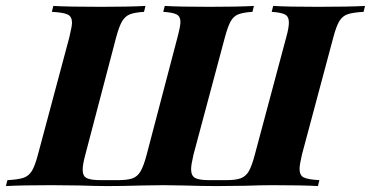

<svg xmlns="http://www.w3.org/2000/svg" viewBox="-63 -628 1252 648"><path d="M417 -2Q349 0 300 0Q262 0 206 -2L111 -3Q11 -3 -43 0L-38 -20Q-1 -22 16.5 -28Q34 -34 44.5 -51Q55 -68 65 -106L171 -502Q180 -540 180 -551Q180 -572 165.5 -579Q151 -586 112 -588L117 -608Q168 -605 277 -605Q374 -605 428 -608L423 -588Q391 -586 375 -579.5Q359 -573 349 -556Q339 -539 329 -502L225 -106Q216 -73 216 -55Q216 -34 229.5 -27Q243 -20 277 -20H334Q367 -20 384 -26Q401 -32 411.5 -50Q422 -68 432 -106L536 -502Q546 -540 546 -554Q546 -572 533.5 -579Q521 -586 488 -588L493 -608Q544 -605 643 -605Q742 -605 794 -608L789 -588Q757 -586 741 -579.5Q725 -573 715.5 -556Q706 -539 696 -502L590 -106Q582 -72 582 -57Q582 -35 595.5 -27.5Q609 -20 643 -20H700Q733 -20 750 -26.5Q767 -33 777 -50.5Q787 -68 797 -106L903 -502Q912 -534 912 -552Q912 -572 899 -579Q886 -586 854 -588L859 -608Q910 -605 1008 -605Q1115 -605 1169 -608L1164 -588Q1128 -586 1110.5 -580Q1093 -574 1082.5 -557Q1072 -540 1062 -502L956 -106Q948 -72 948 -58Q948 -36 962.5 -29Q977 -22 1015 -20L1010 0Q958 -3 857 -3Q820 -3 762 -1L669 0Q618 0 556 -2L488 -3Z"/></svg>

Font: Playfair Display SC
Style: Bold Italic
Weight: 700
Italic angle: -14°
Designer: Claus Eggers Sørensen
Foundry: Claus Eggers Sørensen
Version: Version 1.200; ttfautohint (v1.6)